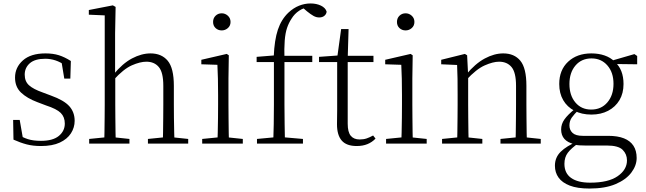

<svg xmlns="http://www.w3.org/2000/svg" viewBox="-20 -831 3739 1111"><path d="M217 14Q171 14 134.5 4.5Q98 -5 58 -23L56 -137H94L115 -17L83 -18V-54Q110 -36 141 -26Q172 -16 217 -16Q286 -16 320.5 -44.5Q355 -73 355 -116Q355 -154 331.5 -177.5Q308 -201 246 -221L196 -240Q137 -262 102 -295Q67 -328 67 -382Q67 -441 112.5 -481.5Q158 -522 243 -522Q287 -522 320.5 -511.5Q354 -501 390 -478L387 -376H352L334 -485L361 -483V-450Q330 -472 301 -481.5Q272 -491 242 -491Q182 -491 152.5 -465Q123 -439 123 -399Q123 -360 148 -337.5Q173 -315 227 -296L275 -278Q350 -251 381 -216.5Q412 -182 412 -132Q412 -93 390.5 -59.5Q369 -26 326 -6Q283 14 217 14Z M496 0V-27L606 -38H626L729 -27V0ZM583 0Q584 -24 584.5 -64.5Q585 -105 585.5 -149Q586 -193 586 -226V-742L494 -746V-773L633 -800L649 -791L646 -637V-399L647 -387V-226Q647 -193 647.5 -149Q648 -105 648.5 -64.5Q649 -24 650 0ZM836 0V-27L945 -38H965L1069 -27V0ZM922 0Q923 -24 923.5 -64Q924 -104 924.5 -148Q925 -192 925 -226V-334Q925 -412 899 -443Q873 -474 827 -474Q791 -474 743 -453Q695 -432 637 -368L622 -399H636Q689 -464 744 -493Q799 -522 851 -522Q915 -522 950.5 -479.5Q986 -437 986 -334V-226Q986 -192 986.5 -148Q987 -104 988 -64Q989 -24 990 0Z M1150 0V-27L1261 -38H1280L1385 -27V0ZM1238 0Q1239 -24 1240 -64.5Q1241 -105 1241.5 -149Q1242 -193 1242 -226V-281Q1242 -332 1241 -375Q1240 -418 1238 -456L1145 -459V-485L1292 -519L1304 -511L1302 -377V-226Q1302 -193 1302.5 -149Q1303 -105 1303.5 -64.5Q1304 -24 1305 0ZM1263 -655Q1242 -655 1227.5 -668.5Q1213 -682 1213 -704Q1213 -726 1227.5 -740Q1242 -754 1263 -754Q1283 -754 1298.5 -740Q1314 -726 1314 -704Q1314 -682 1298.5 -668.5Q1283 -655 1263 -655Z M1467 0V-27L1584 -38H1606L1733 -27V0ZM1561 0Q1563 -56 1564 -113Q1565 -170 1565 -226V-472H1465V-502L1588 -512L1564 -500V-504Q1568 -600 1588 -659.5Q1608 -719 1649 -758Q1678 -785 1710.5 -798Q1743 -811 1777 -811Q1811 -811 1837 -798.5Q1863 -786 1870 -764Q1869 -750 1857.5 -740Q1846 -730 1827 -730Q1810 -730 1794 -739Q1778 -748 1757 -765L1729 -789V-798H1768V-789Q1738 -787 1711 -769Q1684 -751 1667 -723Q1651 -699 1641 -669.5Q1631 -640 1627.5 -596Q1624 -552 1626 -485V-226Q1626 -170 1627 -113Q1628 -56 1629 0ZM1596 -472V-508H1787V-472Z M1961 -472V-508H2141V-472ZM2044 14Q1985 14 1957.5 -17.5Q1930 -49 1930 -112Q1930 -135 1930.5 -152.5Q1931 -170 1931 -196V-472H1826V-502L1951 -511L1931 -496L1954 -663H1997L1992 -493V-481V-115Q1992 -67 2009.5 -45.5Q2027 -24 2061 -24Q2084 -24 2101.5 -30Q2119 -36 2139 -47L2153 -29Q2133 -8 2106 3Q2079 14 2044 14Z M2214 0V-27L2325 -38H2344L2449 -27V0ZM2302 0Q2303 -24 2304 -64.5Q2305 -105 2305.5 -149Q2306 -193 2306 -226V-281Q2306 -332 2305 -375Q2304 -418 2302 -456L2209 -459V-485L2356 -519L2368 -511L2366 -377V-226Q2366 -193 2366.5 -149Q2367 -105 2367.5 -64.5Q2368 -24 2369 0ZM2327 -655Q2306 -655 2291.5 -668.5Q2277 -682 2277 -704Q2277 -726 2291.5 -740Q2306 -754 2327 -754Q2347 -754 2362.5 -740Q2378 -726 2378 -704Q2378 -682 2362.5 -668.5Q2347 -655 2327 -655Z M2538 0V-27L2648 -38H2668L2771 -27V0ZM2625 0Q2626 -24 2626.5 -64.5Q2627 -105 2627.5 -149Q2628 -193 2628 -226V-281Q2628 -333 2627.5 -375.5Q2627 -418 2625 -455L2533 -459V-485L2670 -519L2683 -511L2689 -393V-392V-226Q2689 -193 2689.5 -149Q2690 -105 2690.5 -64.5Q2691 -24 2692 0ZM2876 0V-27L2985 -38H3006L3109 -27V0ZM2963 0Q2964 -24 2964.5 -64Q2965 -104 2965.5 -148Q2966 -192 2966 -226V-334Q2966 -412 2940 -443Q2914 -474 2868 -474Q2833 -474 2784.5 -452.5Q2736 -431 2678 -368L2668 -398H2676Q2730 -463 2785 -492.5Q2840 -522 2892 -522Q2956 -522 2991 -479.5Q3026 -437 3026 -335V-226Q3026 -192 3026.5 -148Q3027 -104 3027.5 -64Q3028 -24 3029 0Z M3391 260Q3321 260 3277 243Q3233 226 3212 196.5Q3191 167 3191 128Q3191 80 3224.5 47Q3258 14 3322 -13L3328 -3Q3285 27 3265.5 53Q3246 79 3246 117Q3246 171 3284.5 198.5Q3323 226 3395 226Q3500 226 3554 188.5Q3608 151 3608 97Q3608 61 3583 36Q3558 11 3491 11H3365Q3348 11 3332 10Q3316 9 3302 5V3Q3227 -15 3227 -82Q3227 -113 3246 -140Q3265 -167 3307 -201V-210L3331 -198Q3302 -170 3288.5 -150.5Q3275 -131 3275 -105Q3275 -79 3293 -62Q3311 -45 3352 -45H3499Q3554 -45 3590.5 -30.5Q3627 -16 3645.5 12.5Q3664 41 3664 83Q3664 127 3633 168Q3602 209 3541.5 234.5Q3481 260 3391 260ZM3402 -168Q3346 -168 3304 -190Q3262 -212 3239 -251.5Q3216 -291 3216 -345Q3216 -426 3267.5 -474Q3319 -522 3402 -522Q3444 -522 3478.5 -510Q3513 -498 3536 -475L3538 -473Q3588 -428 3588 -345Q3588 -291 3564.5 -251.5Q3541 -212 3499 -190Q3457 -168 3402 -168ZM3401 -197Q3459 -197 3494.5 -238.5Q3530 -280 3530 -346Q3530 -412 3494.5 -452.5Q3459 -493 3403 -493Q3345 -493 3310 -452Q3275 -411 3275 -345Q3275 -279 3309.5 -238Q3344 -197 3401 -197ZM3507 -461V-478H3513L3651 -518L3667 -507V-459Z"/></svg>

Font: Noto Serif HK
Style: Regular
Weight: 200
Designer: Ryoko NISHIZUKA 西塚涼子 (kana & ideographs); Frank Grießhammer (Latin, Greek & Cyrillic); Wenlong ZHANG 张文龙 (bopomofo); San
Foundry: Adobe
Version: Version 2.001;hotconv 1.1.0;makeotfexe 2.6.0